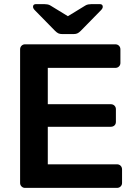

<svg xmlns="http://www.w3.org/2000/svg" viewBox="-20 -916 662 936"><path d="M102 0Q92 0 85 -7Q78 -14 78 -24V-675Q78 -686 85 -693Q92 -700 102 -700H542Q553 -700 560 -693Q567 -686 567 -675V-609Q567 -599 560 -592Q553 -585 542 -585H213V-408H520Q531 -408 538 -401Q545 -394 545 -384V-322Q545 -311 538 -304.5Q531 -298 520 -298H213V-115H550Q561 -115 568 -108Q575 -101 575 -90V-24Q575 -14 568 -7Q561 0 550 0ZM282 -750Q273 -750 265.5 -753Q258 -756 248 -766L150 -866Q141 -875 141 -883Q141 -896 156 -896H195Q203 -896 211.5 -894.5Q220 -893 226 -889L311 -837L396 -889Q402 -893 410.5 -894.5Q419 -896 427 -896H466Q481 -896 481 -883Q481 -875 472 -866L374 -766Q364 -756 356.5 -753Q349 -750 340 -750Z"/></svg>

Font: Rubik Medium
Style: Regular
Weight: 500
Designer: Hubert and Fischer
Foundry: Hubert and Fischer
Version: Version 2.300; ttfautohint (v1.8.4.7-5d5b);gftools[0.9.30]